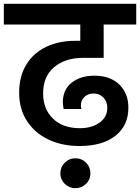

<svg xmlns="http://www.w3.org/2000/svg" viewBox="-41 -760 731 1002"><path d="M392 -458Q300 -458 242 -410Q184 -362 184 -272Q184 -192 235 -141.5Q286 -91 376 -91Q438 -91 478.5 -120Q519 -149 519 -198Q519 -230 498.5 -251Q478 -272 447 -272Q419 -272 400 -254.5Q381 -237 381 -209Q381 -199 384 -191H291Q287 -215 287 -227Q287 -292 333 -328.5Q379 -365 452 -365Q534 -365 581.5 -319Q629 -273 629 -198Q629 -105 561.5 -51.5Q494 2 373 2Q284 2 212.5 -31.5Q141 -65 100 -128Q59 -191 59 -276Q59 -363 97 -424Q135 -485 201 -516Q267 -547 351 -547H378V-632H-21V-740H670V-632H500V-458ZM431 145Q431 177 408 199.5Q385 222 352 222Q320 222 297 199.5Q274 177 274 145Q274 112 297 89Q320 66 352 66Q385 66 408 89Q431 112 431 145Z"/></svg>

Font: Fz Poppins SemBd
Style: Regular
Weight: 600
Designer: Ninad Kale (Devanagari), Jonny Pinhorn (Latin)
Foundry: Indian Type Foundry
Version: Vit hóa bi Vntype.Com & FontZin.Com